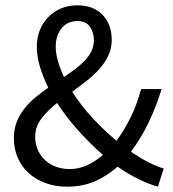

<svg xmlns="http://www.w3.org/2000/svg" viewBox="-20 -688 649 720"><path d="M232 12Q187 12 150.5 -1.5Q114 -15 87.5 -39Q61 -63 46.5 -96.5Q32 -130 32 -170Q32 -203 42.5 -230Q53 -257 71 -280Q89 -303 112.5 -322.5Q136 -342 161 -359Q141 -400 129.5 -438.5Q118 -477 118 -513Q118 -546 129 -574Q140 -602 160 -623Q180 -644 208 -656Q236 -668 270 -668Q331 -668 365 -632Q399 -596 399 -538Q399 -506 386 -479Q373 -452 352 -428.5Q331 -405 304.5 -384.5Q278 -364 251 -344Q283 -293 326.5 -246Q370 -199 417 -160Q447 -201 470.5 -249Q494 -297 509 -354H586Q566 -289 538 -230Q510 -171 471 -119Q505 -96 536 -80Q567 -64 594 -56L572 12Q537 2 499 -16.5Q461 -35 421 -63Q383 -29 336.5 -8.5Q290 12 232 12ZM189 -514Q189 -487 197.5 -458Q206 -429 220 -399Q242 -414 262.5 -429.5Q283 -445 298.5 -461.5Q314 -478 323 -496.5Q332 -515 332 -537Q332 -566 317.5 -587.5Q303 -609 270 -609Q233 -609 211 -582Q189 -555 189 -514ZM241 -54Q275 -54 306 -68Q337 -82 366 -107Q318 -149 273.5 -198.5Q229 -248 194 -302Q159 -274 135.5 -243.5Q112 -213 112 -175Q112 -148 122 -125.5Q132 -103 149.5 -87Q167 -71 190.5 -62.5Q214 -54 241 -54Z"/></svg>

Font: CV Source Sans
Style: Regular
Weight: 400
Designer: Paul D. Hunt
Foundry: Adobe Systems Incorporated
Version: Version 3.001